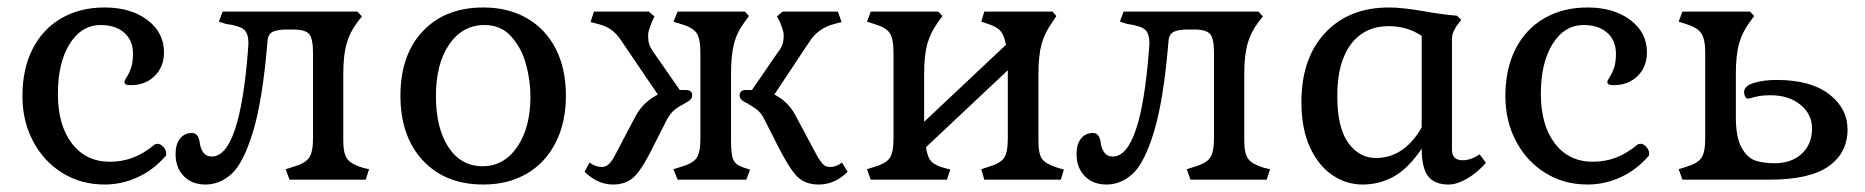

<svg xmlns="http://www.w3.org/2000/svg" viewBox="-20 -481 4992 514"><path d="M40 -224Q40 -296 67 -349.5Q94 -403 144 -432Q194 -461 260 -461Q330 -461 374.5 -427.5Q419 -394 419 -341Q419 -302 394 -277.5Q369 -253 330 -253Q321 -253 317 -255Q313 -257 313 -262Q313 -265 319.5 -275Q326 -285 331 -299.5Q336 -314 336 -337Q336 -373 312.5 -393.5Q289 -414 250 -414Q198 -414 166.5 -363.5Q135 -313 135 -230Q135 -146 172.5 -97Q210 -48 274 -48Q307 -48 336 -59Q365 -70 394 -94Q396 -96 402 -96Q410 -96 417.5 -87.5Q425 -79 425 -70Q425 -63 423 -63Q391 -26 348.5 -6.5Q306 13 260 13Q197 13 147 -18Q97 -49 68.5 -103Q40 -157 40 -224Z M450 -69Q450 -95 462 -110Q474 -125 494 -125Q512 -125 515 -97Q517 -83 524.5 -72.5Q532 -62 547 -62Q622 -62 644 -348L645 -365Q645 -392 633 -402Q621 -412 585 -417L566 -423L576 -450H937L949 -437L937 -422Q916 -394 907.5 -363Q899 -332 899 -282V-104Q899 -69 910 -55Q921 -41 951 -32L968 -28L959 0H755L745 -28L764 -34Q796 -43 807 -58Q818 -73 818 -112V-339Q818 -378 807.5 -390Q797 -402 764 -402H748Q722 -402 709.5 -395.5Q697 -389 696 -369Q683 -213 657.5 -129Q632 -45 600.5 -16Q569 13 530 13Q494 13 472 -9.5Q450 -32 450 -69Z M1052 -225Q1052 -334 1112 -397.5Q1172 -461 1274 -461Q1341 -461 1391 -432Q1441 -403 1468 -350Q1495 -297 1495 -225Q1495 -153 1467.5 -99Q1440 -45 1390 -16Q1340 13 1274 13Q1172 13 1112 -51.5Q1052 -116 1052 -225ZM1400 -223Q1400 -266 1388 -309.5Q1376 -353 1348.5 -383.5Q1321 -414 1277 -414Q1218 -414 1182.5 -362Q1147 -310 1147 -224Q1147 -138 1180.5 -87Q1214 -36 1272 -36Q1329 -36 1364.5 -87.5Q1400 -139 1400 -223Z M1545 -21 1558 -46Q1574 -34 1591 -34Q1601 -34 1608.5 -40.5Q1616 -47 1623 -59L1683 -173Q1703 -208 1741 -228L1644 -371Q1631 -391 1616 -401.5Q1601 -412 1580 -417L1561 -422L1570 -450H1717L1732 -437L1725 -422Q1723 -417 1719 -405.5Q1715 -394 1715 -385Q1715 -372 1718 -362.5Q1721 -353 1731 -339L1800 -240H1816Q1833 -240 1833 -226Q1833 -219 1828 -214Q1823 -209 1811 -203Q1797 -196 1786 -187Q1775 -178 1766 -162L1732 -95Q1702 -33 1680 -10Q1658 13 1621 13Q1580 13 1545 -21ZM1783 -28 1802 -34Q1834 -43 1844.5 -57.5Q1855 -72 1855 -110V-340Q1855 -378 1844.5 -393Q1834 -408 1802 -417L1783 -423L1794 -450H1974L1985 -438L1974 -423Q1953 -395 1945 -364Q1937 -333 1937 -282V-104Q1937 -66 1943.5 -52.5Q1950 -39 1972 -32L1988 -27L1978 0H1794ZM2060 -95 2026 -162Q2018 -178 2007.5 -186.5Q1997 -195 1981 -204Q1970 -209 1965 -214Q1960 -219 1960 -226Q1960 -231 1963.5 -235.5Q1967 -240 1976 -240H1993L2061 -339Q2072 -353 2075 -363Q2078 -373 2078 -385Q2078 -396 2073.5 -407.5Q2069 -419 2068 -422L2060 -437L2075 -450H2223L2233 -422L2214 -417Q2171 -406 2148 -371L2053 -228Q2090 -209 2109 -173L2170 -59Q2179 -45 2185.5 -39.5Q2192 -34 2202 -34Q2219 -34 2234 -46L2249 -21Q2215 13 2172 13Q2134 13 2112.5 -10Q2091 -33 2060 -95Z M2301 -28 2320 -34Q2351 -43 2361.5 -57.5Q2372 -72 2372 -110V-340Q2372 -378 2361.5 -393Q2351 -408 2320 -417L2301 -423L2311 -450H2492L2503 -438L2492 -423Q2471 -394 2462.5 -363.5Q2454 -333 2454 -282V-155L2673 -361Q2668 -388 2657.5 -399Q2647 -410 2625 -417L2607 -423L2615 -450H2798L2808 -438L2798 -423Q2777 -394 2768.5 -363.5Q2760 -333 2760 -282V-104Q2760 -68 2770 -55Q2780 -42 2811 -32L2828 -27L2820 0H2615L2607 -28L2625 -34Q2657 -43 2667.5 -57.5Q2678 -72 2678 -110V-293L2459 -87Q2463 -59 2473.5 -48.5Q2484 -38 2506 -32L2524 -27L2515 0H2311Z M2862 -69Q2862 -95 2874 -110Q2886 -125 2906 -125Q2924 -125 2927 -97Q2929 -83 2936.5 -72.5Q2944 -62 2959 -62Q3034 -62 3056 -348L3057 -365Q3057 -392 3045 -402Q3033 -412 2997 -417L2978 -423L2988 -450H3349L3361 -437L3349 -422Q3328 -394 3319.5 -363Q3311 -332 3311 -282V-104Q3311 -69 3322 -55Q3333 -41 3363 -32L3380 -28L3371 0H3167L3157 -28L3176 -34Q3208 -43 3219 -58Q3230 -73 3230 -112V-339Q3230 -378 3219.5 -390Q3209 -402 3176 -402H3160Q3134 -402 3121.5 -395.5Q3109 -389 3108 -369Q3095 -213 3069.5 -129Q3044 -45 3012.5 -16Q2981 13 2942 13Q2906 13 2884 -9.5Q2862 -32 2862 -69Z M3464 -208Q3464 -325 3527.5 -393Q3591 -461 3699 -461Q3735 -461 3797 -450Q3843 -442 3880 -439L3892 -428L3879 -411Q3872 -399 3869.5 -392.5Q3867 -386 3867 -375V-80Q3867 -52 3896 -52Q3918 -52 3941 -68L3958 -45Q3934 -18 3907 -2.5Q3880 13 3858 13Q3820 13 3803 -9.5Q3786 -32 3786 -83Q3750 -30 3711.5 -8.5Q3673 13 3628 13Q3584 13 3546.5 -12.5Q3509 -38 3486.5 -87.5Q3464 -137 3464 -208ZM3786 -140V-385Q3747 -411 3698 -411Q3633 -411 3596.5 -362.5Q3560 -314 3560 -225Q3560 -139 3589.5 -98.5Q3619 -58 3663 -58Q3739 -58 3786 -140Z M4010 -224Q4010 -296 4037 -349.5Q4064 -403 4114 -432Q4164 -461 4230 -461Q4300 -461 4344.5 -427.5Q4389 -394 4389 -341Q4389 -302 4364 -277.5Q4339 -253 4300 -253Q4291 -253 4287 -255Q4283 -257 4283 -262Q4283 -265 4289.5 -275Q4296 -285 4301 -299.5Q4306 -314 4306 -337Q4306 -373 4282.5 -393.5Q4259 -414 4220 -414Q4168 -414 4136.5 -363.5Q4105 -313 4105 -230Q4105 -146 4142.5 -97Q4180 -48 4244 -48Q4277 -48 4306 -59Q4335 -70 4364 -94Q4366 -96 4372 -96Q4380 -96 4387.5 -87.5Q4395 -79 4395 -70Q4395 -63 4393 -63Q4361 -26 4318.5 -6.5Q4276 13 4230 13Q4167 13 4117 -18Q4067 -49 4038.5 -103Q4010 -157 4010 -224Z M4474 -28 4493 -34Q4524 -43 4534.5 -58Q4545 -73 4545 -110V-340Q4545 -377 4534 -392.5Q4523 -408 4493 -417L4474 -423L4484 -450H4665L4676 -438L4665 -423Q4644 -395 4635.5 -364Q4627 -333 4627 -282V-168Q4627 -113 4642.5 -85.5Q4658 -58 4679.5 -51Q4701 -44 4731 -44Q4776 -44 4803.5 -69.5Q4831 -95 4831 -137Q4831 -175 4800 -200.5Q4769 -226 4720 -226Q4694 -226 4678.5 -221.5Q4663 -217 4659 -217Q4655 -217 4652 -222.5Q4649 -228 4649 -234Q4649 -251 4675 -259Q4701 -267 4736 -267Q4827 -267 4876.5 -229Q4926 -191 4926 -134Q4926 -72 4875.5 -36Q4825 0 4716 0H4484Z"/></svg>

Font: Kurale
Style: Regular
Weight: 400
Designer: Eduardo Rodriguez Tunni
Foundry: Eduardo Rodriguez Tunni
Version: Version 2.000